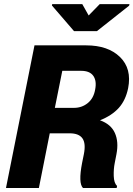

<svg xmlns="http://www.w3.org/2000/svg" viewBox="-20 -937 665 957"><path d="M349.1 -399.4Q387.7 -399.4 417 -422.9Q446.3 -446.3 454.1 -489.7Q462.9 -533.2 445.3 -558.6Q427.7 -584 384.3 -584H290.5L253.4 -399.4ZM409.7 -710.9Q518.6 -710.9 578.1 -652.8Q637.7 -594.7 618.7 -497.6Q606.4 -437.5 572.3 -399.4Q538.1 -361.3 478.5 -337.4Q533.2 -317.9 552.7 -273.9Q572.3 -230 560.5 -168.9L551.8 -124Q545.9 -95.2 546.9 -60.1Q547.9 -24.9 563.5 -9.8L561.5 0H393.6Q369.6 -23.9 389.2 -125L397.9 -168Q408.7 -221.7 391.1 -247.1Q373.5 -272.5 327.1 -272.5H228L173.8 0H9.8L151.9 -710.9ZM421.9 -859.9 477.1 -916.5H625.5L623.5 -908.7L462.9 -781.7H349.1L238.8 -909.7L240.2 -916.5H390.1Z"/></svg>

Font: Roboto-BlackItalic
Style: Italic
Weight: 900
Italic angle: -12°
Designer: Google
Version: Version 1.100141; 2013